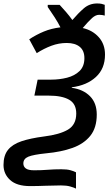

<svg xmlns="http://www.w3.org/2000/svg" viewBox="-58 -879 642 1115"><path d="M383.3 216.3Q371.1 210 349.6 203.9Q328.1 197.8 295.9 197.8Q255.9 197.8 208 199.7Q160.2 201.7 116.7 201.7Q39.6 201.7 1 166.5Q-37.6 131.3 -37.6 79.1Q-37.6 23.9 -11.7 -8.5Q14.2 -41 66.4 -58.6Q118.7 -76.2 197.3 -86.4Q288.6 -97.7 336.7 -126.2Q384.8 -154.8 384.8 -219.7Q384.8 -276.4 343.3 -300Q301.8 -323.7 225.6 -323.7H141.6L160.6 -416.5H238.8Q287.1 -416.5 331.3 -427.7Q375.5 -439 403.8 -466.3Q432.1 -493.7 432.1 -541.5Q432.1 -585 405 -607.2Q377.9 -629.4 329.6 -629.4Q283.7 -629.4 240.5 -613.3Q197.3 -597.2 155.3 -570.3L111.8 -650.9Q153.8 -678.2 197 -696Q240.2 -713.9 293 -720.2Q279.3 -747.6 259.8 -777.8Q240.2 -808.1 219.2 -838.4V-850.6H288.6Q309.1 -828.6 326.4 -808.3Q343.8 -788.1 362.3 -762.7Q396 -802.2 428.7 -830.6Q461.4 -858.9 505.9 -858.9Q521.5 -858.9 531.7 -856.7Q542 -854.5 550.3 -851.1V-788.6Q543 -790.5 535.2 -791.7Q527.3 -793 517.6 -793Q497.6 -793 476.8 -774.4Q456.1 -755.9 422.4 -716.3Q480 -703.1 515.9 -662.6Q551.8 -622.1 551.8 -562Q551.8 -480.5 499 -431.9Q446.3 -383.3 358.9 -372.1V-369.1Q425.3 -359.9 464.6 -320.3Q503.9 -280.8 503.9 -213.9Q503.9 -136.7 466.3 -90.1Q428.7 -43.5 362.8 -20Q296.9 3.4 211.4 11.2Q135.3 19 106.4 31Q77.6 43 77.6 70.3Q77.6 88.4 91.8 99.1Q106 109.9 140.1 109.9Q184.1 109.9 219.5 106.9Q254.9 104 297.9 104Q331.1 104 350.6 109.4Q370.1 114.7 383.3 121.6Z"/></svg>

Font: Open Sans SemiBold
Style: Italic
Weight: 600
Italic angle: -12°
Designer: Monotype Design Team
Foundry: Monotype Imaging Inc.
Version: Version 3.003; ttfautohint (v1.8.4)